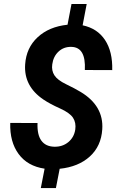

<svg xmlns="http://www.w3.org/2000/svg" viewBox="-20 -844 602 969"><path d="M359.9 -190.4Q364.7 -224.6 348.6 -249.5Q332.5 -274.4 282.5 -296.9Q232.4 -319.3 199.7 -341.3Q99.6 -408.7 106.9 -518.6Q112.3 -602.5 169.9 -656Q227.5 -709.5 320.8 -719.2L340.8 -823.7H417.5L397 -716.3Q471.2 -700.7 510 -642.1Q548.8 -583.5 546.4 -490.2L408.2 -490.7Q414.1 -606 340.3 -607.4Q301.8 -608.4 275.4 -583.7Q249 -559.1 243.7 -519Q239.3 -487.8 254.6 -463.9Q270 -439.9 313.7 -418.9Q357.4 -397.9 387.2 -379.9Q503.9 -309.6 496.1 -191.4Q490.7 -106.4 433.3 -54.2Q376 -2 281.2 7.8L262.2 105H186L205.1 7.3Q119.1 -5.4 74 -66.7Q28.8 -127.9 31.7 -223.6L169.4 -223.1Q167 -164.1 188.7 -134.3Q210.4 -104.5 253.9 -103.5Q295.4 -102.5 324.7 -126.7Q354 -150.9 359.9 -190.4Z"/></svg>

Font: RobotoDraft
Style: Bold Italic
Weight: 700
Italic angle: -12°
Version: Version 2.001150; 2014